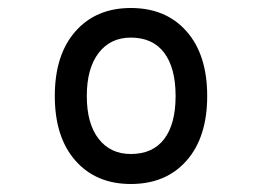

<svg xmlns="http://www.w3.org/2000/svg" viewBox="-20 -732 656 480"><path d="M117 -492Q117 -595 168.5 -653.5Q220 -712 307 -712Q395 -712 446.5 -653.5Q498 -595 498 -492Q498 -389 446.5 -330.5Q395 -272 307 -272Q220 -272 168.5 -330.5Q117 -389 117 -492ZM419 -492Q419 -562 390.5 -600Q362 -638 307 -638Q256 -638 226.5 -599.5Q197 -561 197 -492Q197 -423 226.5 -385Q256 -347 307 -347Q362 -347 390.5 -384.5Q419 -422 419 -492Z"/></svg>

Font: Overpass Mono
Style: Regular
Weight: 400
Monospace: yes
Designer: Delve Withrington, Dave Bailey
Foundry: Delve Fonts
Version: Version 1.000;DELV;Overpass